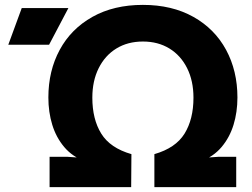

<svg xmlns="http://www.w3.org/2000/svg" viewBox="-20 -766 1030 786"><path d="M183 0V-124H257L360 -117L327 -106Q276 -125 243 -164Q210 -203 194 -255Q178 -307 178 -367Q178 -476 224.5 -562Q271 -648 358.5 -697Q446 -746 565 -746Q684 -746 771.5 -697Q859 -648 905.5 -562Q952 -476 952 -367Q952 -307 936 -255Q920 -203 887 -164Q854 -125 803 -106L770 -117L873 -124H947V0H612V-135Q699 -160 735.5 -219Q772 -278 772 -366Q772 -435 746 -487Q720 -539 673.5 -567.5Q627 -596 565 -596Q503 -596 456.5 -567.5Q410 -539 384 -487Q358 -435 358 -366Q358 -278 394.5 -219Q431 -160 518 -135L517 0ZM260 -733 181 -583H14L69 -733Z"/></svg>

Font: Kreadon
Style: Regular
Weight: 400
Designer: kohakuno
Foundry: StudioGnu
Version: Version 1.000;Glyphs 3.1.2 (3151)